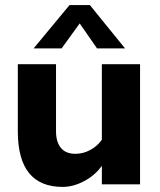

<svg xmlns="http://www.w3.org/2000/svg" viewBox="-20 -724 630 754"><path d="M50 -208V-472H200V-208Q200 -167 219 -143.5Q238 -120 276 -120Q306 -120 333.5 -134.5Q361 -149 380 -175V-472H530V0H380V-73Q354 -36 311 -13Q268 10 226 10Q50 10 50 -208ZM471 -534H361L293 -632L222 -534H112L253 -704H333Z"/></svg>

Font: Madhuban Bold
Style: Regular
Weight: 700
Designer: jaikishan Patel
Foundry: MagicType
Version: Version 1.000